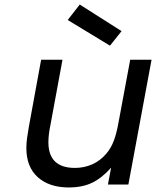

<svg xmlns="http://www.w3.org/2000/svg" viewBox="-20 -812 687 845"><path d="M469 -74Q428 -28 385 -7.5Q342 13 282 13Q197 13 146.5 -32Q96 -77 96 -161Q96 -181 99 -203.5Q102 -226 107 -254L161 -549H255L202 -262Q193 -219 193 -186Q193 -73 310 -73Q351 -73 386.5 -89Q422 -105 448 -136Q468 -159 480.5 -191.5Q493 -224 502 -275L553 -549H647L545 0H455ZM331 -792 515 -675 464 -611 278 -724Z"/></svg>

Font: Involve Medium Oblique
Style: Italic
Weight: 500
Italic angle: -10.5°
Designer: Stefan Peev
Foundry: Context Ltd.
Version: Version 1.001